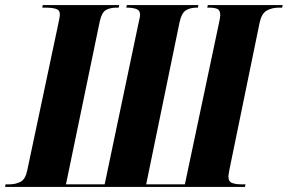

<svg xmlns="http://www.w3.org/2000/svg" viewBox="-40 -734 1130 754"><path d="M-20 0 -18 -10H-4Q21 -10 40.5 -20Q60 -30 67 -65L188 -636Q192 -655 193.5 -663Q195 -671 195 -678Q195 -695 179 -699.5Q163 -704 138 -704H126L128 -714H428L426 -704H418Q393 -704 376.5 -695Q360 -686 352 -651L219 -10H371L504 -643Q507 -657 508.5 -663.5Q510 -670 510 -676Q510 -694 494.5 -699Q479 -704 459 -704H456L458 -714H739L737 -704H732Q707 -704 690 -693.5Q673 -683 665 -646L534 -10H686L819 -639Q825 -666 825 -674Q825 -694 813.5 -699Q802 -704 782 -704H774L776 -714H1070L1068 -704H1055Q1029 -704 1008.5 -693Q988 -682 980 -647L861 -68Q860 -61 858.5 -53.5Q857 -46 857 -40Q857 -21 871.5 -15.5Q886 -10 911 -10H924L922 0Z"/></svg>

Font: Noto Serif Display ExtraCondensed Black
Style: Italic
Weight: 900
Width: 2
Italic angle: -12°
Designer: Monotype Design Team
Foundry: Monotype Imaging Inc.
Version: Version 2.009